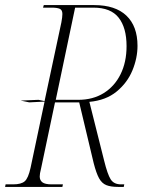

<svg xmlns="http://www.w3.org/2000/svg" viewBox="-37 -734 589 754"><path d="M-17 0 -15 -10H15Q46 -10 60 -22Q74 -34 83 -75L138 -335L78 -332L44 -339L114 -342L138 -337L204 -646Q206 -656 207 -665Q208 -674 208 -679Q208 -695 197.5 -699.5Q187 -704 166 -704H132L135 -714H333Q416 -714 459.5 -672.5Q503 -631 503 -554Q503 -506 483 -457.5Q463 -409 421 -374.5Q379 -340 314 -334L372 -103Q385 -50 397.5 -30Q410 -10 438 -10H451L449 0H427Q398 0 380.5 -7Q363 -14 352 -34Q341 -54 331 -93L274 -332H179L124 -71Q119 -52 119 -41Q119 -26 129.5 -18Q140 -10 166 -10H210L208 0ZM270 -342Q328 -342 370.5 -368.5Q413 -395 436.5 -442.5Q460 -490 460 -553Q460 -625 429 -664.5Q398 -704 330 -704H258L182 -342Z"/></svg>

Font: Noto Serif Display Condensed ExtraLight
Style: Italic
Weight: 200
Width: 3
Italic angle: -12°
Designer: Monotype Design Team
Foundry: Monotype Imaging Inc.
Version: Version 2.009